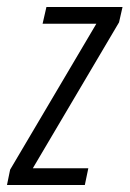

<svg xmlns="http://www.w3.org/2000/svg" viewBox="-48 -530 371 550"><path d="M-28 0 -19 -44 228 -462H74L85 -510H303L293 -466L46 -48H205L195 0Z"/></svg>

Font: Saira UltraCondensed
Style: Italic
Weight: 400
Width: 1
Italic angle: -12°
Designer: Hector Gatti with collaboration of the Omnibus-Type team
Foundry: Omnibus-Type
Version: Version 1.101